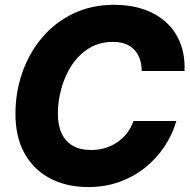

<svg xmlns="http://www.w3.org/2000/svg" viewBox="-20 -758 779 789"><path d="M342.8 10.7Q253.9 10.7 186.3 -24.7Q118.7 -60.1 81.1 -127.2Q43.5 -194.3 43.5 -289.6Q43.5 -379.4 71.8 -460.2Q100.1 -541 153.3 -603.8Q206.5 -666.5 281.5 -702.4Q356.4 -738.3 449.2 -738.3Q515.1 -738.3 569.3 -720Q623.5 -701.7 662.4 -666.5Q701.2 -631.3 720.9 -580.8Q740.7 -530.3 738.3 -466.3H562.5Q562 -494.1 554.2 -516.4Q546.4 -538.6 531.2 -554.2Q516.1 -569.8 494.6 -577.9Q473.1 -585.9 445.3 -585.9Q388.2 -585.9 345.7 -559.6Q303.2 -533.2 274.9 -490Q246.6 -446.8 232.2 -394.5Q217.8 -342.3 217.8 -291Q217.8 -242.7 233.6 -209.2Q249.5 -175.8 279.8 -158.7Q310.1 -141.6 353.5 -141.6Q384.3 -141.6 411.6 -149.7Q439 -157.7 461.9 -173.3Q484.9 -189 501.7 -210.9Q518.6 -232.9 528.8 -260.7H704.6Q688.5 -204.6 655.5 -155.3Q622.6 -106 575.7 -68.6Q528.8 -31.2 470 -10.3Q411.1 10.7 342.8 10.7Z"/></svg>

Font: Inter 24pt ExtraBold
Style: Italic
Weight: 800
Italic angle: -9.3988°
Designer: Rasmus Andersson
Foundry: rsms
Version: Version 4.001;git-66647c0bb